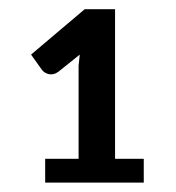

<svg xmlns="http://www.w3.org/2000/svg" viewBox="-20 -838 374 408"><path d="M76 -500.5V-450H285.5V-500.5H224.5V-818.5H160L46 -722L69.5 -689C70.8 -687.3 72.8 -685.7 75.2 -684C77.8 -682.3 80.5 -681.2 83.5 -680.5C86.5 -679.8 89.8 -679.8 93.2 -680.5C96.8 -681.2 100.3 -682.8 104 -685.5L149.5 -722L147 -698.5V-500.5Z"/></svg>

Font: Lato Semibold
Style: Regular
Weight: 600
Designer: Lukasz Dziedzic
Foundry: tyPoland Lukasz Dziedzic
Version: Version 2.006; 2014-01-15